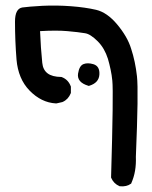

<svg xmlns="http://www.w3.org/2000/svg" viewBox="-20 -400 540 681"><path d="M403.8 260.3Q383.3 251.5 374.5 231L374 229.5V228.5Q382.8 -73.2 378.4 -113.8Q376.5 -133.8 372.3 -153.3Q368.2 -172.9 362.8 -191.4Q356.9 -210 347.9 -225.6Q338.9 -241.2 326.4 -253.7Q314 -266.1 302.7 -273.4Q291.5 -280.8 281.2 -282.2Q258.8 -286.1 218.8 -289.6Q180.7 -293 122.1 -289.6Q124.5 -229.5 129.9 -177.2Q132.3 -152.3 148.7 -139.9Q165 -127.4 197.3 -127H198.2L199.2 -126.5Q222.2 -117.7 231 -93.8L231.4 -92.8V-91.8V-71.3V-70.3L231 -69.3Q222.2 -47.4 202.6 -38.6H202.1L201.7 -38.1L180.2 -33.2H179.2H178.2Q126.5 -36.1 85 -78.6Q64.5 -99.6 53 -127.2Q41.5 -154.8 38.6 -188.5Q33.2 -254.9 33.2 -323.2Q33.2 -369.1 59.1 -373.5Q69.8 -375 87.6 -376.5Q105.5 -377.9 130.4 -379.4Q180.7 -381.8 231.9 -377.9Q257.3 -376 279.5 -372.8Q301.8 -369.6 320.8 -365.2Q359.9 -356 395.5 -313.5Q413.1 -292.5 425.8 -270.8Q438.5 -249 445.3 -226.6Q460 -182.1 465.8 -129.4Q471.7 -77.6 461.9 156.2Q462.9 182.6 459 205.6Q455.1 228.5 445.8 249.5L445.3 251L443.8 252Q436.5 257.3 427 259.5Q417.5 261.7 405.8 260.7H404.8ZM293.5 -95.7Q252.4 -107.9 256.8 -138.7Q261.2 -167.5 276.9 -172.9Q291 -178.2 311 -172.4Q334.5 -165.5 332.5 -135.3Q330.6 -106 296.4 -95.7L294.9 -95.2Z"/></svg>

Font: NaikaiFont
Style: SemiBold
Weight: 600
Version: Version 1.89